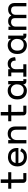

<svg xmlns="http://www.w3.org/2000/svg" viewBox="2223 -2963 754 5240"><g transform="rotate(-90 2600.0 -343.0)"><path d="M230 -82Q230 -190 228 -412H70V-496H228V-700H324V-496H520V-412H324Q328 -267 328 -96Q328 -85 333 -78Q338 -84 349 -84H496V0H321Q282 0 256 -23Q230 -46 230 -82Z M1056 -8Q1011 14 935 14Q861 14 800 -18Q742 -50 711 -106Q679 -164 679 -238V-250Q679 -325 711 -383Q742 -438 799 -471Q858 -503 933 -503Q1008 -503 1065 -473Q1118 -445 1150 -389Q1181 -334 1181 -259V-224V-218H770Q775 -148 821 -108Q868 -68 937 -68Q1005 -68 1039 -96Q1073 -124 1091 -162Q1092 -168 1092 -168.5Q1092 -169 1093 -168Q1136 -154 1172 -130Q1170 -133 1169 -124Q1132 -46 1056 -8ZM1043 -387Q1002 -421 934 -421Q865 -421 824 -387Q782 -351 772 -295H1089Q1083 -353 1043 -387Z M1397 -257V0H1307V-496H1397V-412H1399Q1449 -510 1570 -510Q1664 -510 1716 -456Q1769 -401 1769 -295V0H1679V-278Q1679 -351 1644 -388Q1610 -424 1544 -424Q1478 -424 1438 -379Q1397 -332 1397 -257Z M2070 -82Q2070 -190 2068 -412H1910V-496H2068V-700H2164V-496H2360V-412H2164Q2168 -267 2168 -96Q2168 -85 2173 -78Q2178 -84 2189 -84H2336V0H2161Q2122 0 2096 -23Q2070 -46 2070 -82Z M2576 -444Q2644 -510 2748 -510Q2864 -510 2917 -418H2919V-496H3009V-96Q3009 -85 3014 -78Q3018 -84 3030 -84H3055H3061V0H3002Q2964 0 2940 -24Q2916 -48 2916 -84H2914Q2889 -36 2844 -11Q2800 14 2748 14Q2698 14 2653 -3Q2607 -20 2576 -53Q2507 -122 2507 -240V-256Q2507 -374 2576 -444ZM2916 -242Q2916 -248 2919 -254Q2919 -329 2874 -377Q2827 -424 2759 -424Q2689 -424 2643 -378Q2599 -331 2599 -256V-240Q2599 -159 2642 -116Q2688 -72 2758 -72Q2828 -72 2872 -119Q2916 -166 2916 -242Z M3139 -496H3331V-430H3333Q3375 -510 3480 -510Q3561 -510 3609 -459Q3656 -407 3659 -312V-309V-307Q3616 -295 3565 -293V-300Q3565 -367 3534 -395Q3499 -424 3461 -424Q3423 -424 3399 -413Q3376 -402 3361 -383Q3331 -346 3331 -281Q3335 -196 3335 -84H3466V0H3127V-84H3241V-412H3139Z M3816 -444Q3884 -510 3988 -510Q4104 -510 4157 -418H4159V-496H4249V-96Q4249 -85 4254 -78Q4258 -84 4270 -84H4295H4301V0H4242Q4204 0 4180 -24Q4156 -48 4156 -84H4154Q4129 -36 4084 -11Q4040 14 3988 14Q3938 14 3893 -3Q3847 -20 3816 -53Q3747 -122 3747 -240V-256Q3747 -374 3816 -444ZM4156 -242Q4156 -248 4159 -254Q4159 -329 4114 -377Q4067 -424 3999 -424Q3929 -424 3883 -378Q3839 -331 3839 -256V-240Q3839 -159 3882 -116Q3928 -72 3998 -72Q4068 -72 4112 -119Q4156 -166 4156 -242Z M4796 -412H4802Q4847 -498 4962 -498Q5069 -498 5115 -419Q5138 -381 5138 -329V0H5047V-321Q5047 -367 5019 -392Q4990 -418 4938 -418Q4886 -418 4851 -386Q4816 -353 4816 -292V0H4725V-321Q4725 -367 4697 -392Q4668 -418 4616 -418Q4564 -418 4529 -386Q4494 -353 4494 -292V0H4403V-489H4492V-428H4497Q4512 -453 4547 -476Q4581 -498 4644 -498Q4706 -498 4743 -473Q4779 -447 4796 -412Z"/></g></svg>

Font: Rilu
Style: Bold
Weight: 500
Designer: Alí Sinisterra
Foundry: Alí Sinisterra
Version: ""